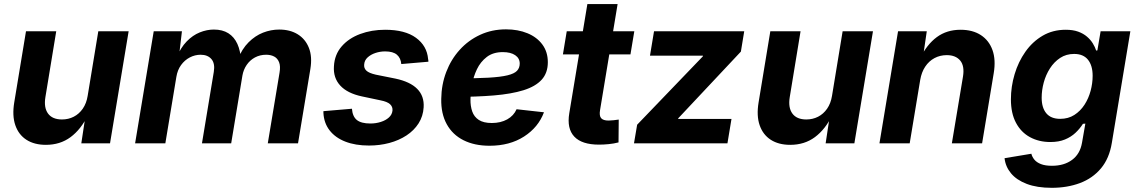

<svg xmlns="http://www.w3.org/2000/svg" viewBox="-20 -692 5493 927"><path d="M201.7 7.3Q145.5 7.3 107.7 -17.1Q69.8 -41.5 54 -87.4Q38.1 -133.3 48.8 -197.8L105.5 -541H251.5L199.2 -223.1Q190.9 -172.4 211.9 -143.8Q232.9 -115.2 279.3 -115.2Q310.1 -115.2 335.9 -128.4Q361.8 -141.6 379.6 -167.2Q397.5 -192.9 403.3 -229.5L454.6 -541H601.1L511.2 0H372.6L393.1 -135.7H404.3Q371.1 -67.4 320.8 -30Q270.5 7.3 201.7 7.3Z M632.3 0 722.2 -541H858.4L842.8 -408.2L832 -413.1Q852.5 -462.4 881.6 -492.2Q910.6 -522 944.6 -535.6Q978.5 -549.3 1012.7 -549.3Q1054.2 -549.3 1082.5 -531.5Q1110.8 -513.7 1126.2 -479.7Q1141.6 -445.8 1144 -396L1128.4 -405.8Q1148.4 -456.1 1180.2 -487.8Q1211.9 -519.5 1250 -534.4Q1288.1 -549.3 1328.1 -549.3Q1380.4 -549.3 1417.5 -526.4Q1454.6 -503.4 1471.4 -460.9Q1488.3 -418.5 1478.5 -358.9L1418.9 0H1272.9L1329.6 -340.8Q1335 -372.1 1327.6 -391.1Q1320.3 -410.2 1304 -418.9Q1287.6 -427.7 1265.1 -427.7Q1235.4 -427.7 1210.9 -414.6Q1186.5 -401.4 1170.9 -378.4Q1155.3 -355.5 1150.4 -327.1L1096.2 0H955.1L1012.2 -344.7Q1019 -385.3 1001 -406.5Q982.9 -427.7 948.7 -427.7Q921.4 -427.7 896.5 -414.8Q871.6 -401.9 854.2 -377.9Q836.9 -354 831.5 -320.8L778.3 0Z M1761.7 10.7Q1695.8 10.7 1647.2 -8.3Q1598.6 -27.3 1571.3 -62.7Q1543.9 -98.1 1541.5 -147Q1541.5 -149.4 1541.5 -151.4Q1541.5 -153.3 1541.5 -155.3L1679.2 -167Q1682.1 -129.4 1703.1 -112.5Q1724.1 -95.7 1768.1 -95.7Q1794.9 -95.7 1818.6 -103.3Q1842.3 -110.8 1857.7 -124.8Q1873 -138.7 1875 -158.2Q1876.5 -176.8 1863 -189Q1849.6 -201.2 1817.4 -207.5L1727.1 -226.6Q1656.7 -241.7 1622.6 -279.1Q1588.4 -316.4 1592.3 -372.1Q1595.2 -428.2 1629.4 -467.8Q1663.6 -507.3 1718.8 -527.8Q1773.9 -548.3 1839.4 -548.3Q1935.5 -548.3 1988.5 -509.5Q2041.5 -470.7 2046.9 -407.2Q2047.9 -403.8 2048.1 -400.6Q2048.3 -397.5 2048.3 -394L1917.5 -382.8Q1915 -411.6 1896.5 -427.7Q1877.9 -443.8 1839.4 -443.8Q1815.4 -443.8 1792.7 -436.3Q1770 -428.7 1754.9 -414.8Q1739.7 -400.9 1738.3 -380.9Q1736.3 -362.8 1749 -350.8Q1761.7 -338.9 1794.4 -331.5L1889.2 -312.5Q1960.4 -297.4 1994.6 -262.7Q2028.8 -228 2025.4 -173.8Q2022.9 -130.9 2001 -96.4Q1979 -62 1942.6 -38.1Q1906.2 -14.2 1859.6 -1.7Q1813 10.7 1761.7 10.7Z M2343.8 11.7Q2271 11.7 2218 -14.9Q2165 -41.5 2137 -92.3Q2108.9 -143.1 2110.4 -214.8Q2111.3 -283.7 2134.5 -344.5Q2157.7 -405.3 2199.5 -451.4Q2241.2 -497.6 2298.1 -523.9Q2355 -550.3 2422.9 -550.3Q2481 -550.3 2526.6 -531.5Q2572.3 -512.7 2598.6 -477.1Q2625 -441.4 2625 -391.6Q2625 -339.8 2595.2 -307.1Q2565.4 -274.4 2507.3 -256.3Q2449.2 -238.3 2364.3 -231.2Q2279.3 -224.1 2169.4 -224.1L2184.6 -313.5Q2278.3 -313.5 2337.9 -316.9Q2397.5 -320.3 2430.4 -328.4Q2463.4 -336.4 2476.3 -350.3Q2489.3 -364.3 2489.3 -385.3Q2489.3 -410.6 2467.5 -425.5Q2445.8 -440.4 2407.7 -440.4Q2360.8 -440.4 2330.3 -417Q2299.8 -393.6 2282.7 -357.7Q2265.6 -321.8 2258.8 -282.7Q2252 -243.7 2251.5 -211.9Q2251 -179.7 2260 -153.8Q2269 -127.9 2291.7 -113Q2314.5 -98.1 2354.5 -98.1Q2397.5 -98.1 2429 -115.7Q2460.4 -133.3 2474.1 -164.6L2606.4 -149.9Q2579.1 -77.1 2510 -32.7Q2440.9 11.7 2343.8 11.7Z M3042.5 -541 3023.9 -429.2H2697.8L2716.3 -541ZM2815.9 -672.4H2961.9L2877 -159.7Q2872.6 -133.3 2882.3 -121.6Q2892.1 -109.9 2918.5 -109.9Q2927.7 -109.9 2943.4 -111.6Q2959 -113.3 2967.3 -114.7L2966.3 -4.4Q2943.4 1.5 2918.9 3.9Q2894.5 6.3 2872.1 6.3Q2789.1 6.3 2752.7 -32.5Q2716.3 -71.3 2728.5 -145Z M3041 0 3056.2 -89.8 3373.5 -419.9 3374 -423.3H3118.2L3137.7 -541H3573.2L3557.1 -442.9L3254.9 -121.1L3253.9 -117.7H3511.7L3492.2 0Z M3795.4 7.3Q3739.3 7.3 3701.4 -17.1Q3663.6 -41.5 3647.7 -87.4Q3631.8 -133.3 3642.6 -197.8L3699.2 -541H3845.2L3793 -223.1Q3784.7 -172.4 3805.7 -143.8Q3826.7 -115.2 3873 -115.2Q3903.8 -115.2 3929.7 -128.4Q3955.6 -141.6 3973.4 -167.2Q3991.2 -192.9 3997.1 -229.5L4048.3 -541H4194.8L4105 0H3966.3L3986.8 -135.7H3998Q3964.8 -67.4 3914.6 -30Q3864.3 7.3 3795.4 7.3Z M4422.9 -306.2 4372.1 0H4226.1L4315.9 -541H4454.6L4434.6 -404.8L4421.9 -409.7Q4455.1 -477.5 4503.2 -512.9Q4551.3 -548.3 4617.7 -548.3Q4676.3 -548.3 4715.8 -522.5Q4755.4 -496.6 4772 -449.7Q4788.6 -402.8 4777.8 -338.4L4721.7 0H4575.7L4629.4 -322.3Q4637.7 -373.5 4616 -399.7Q4594.2 -425.8 4551.3 -425.8Q4518.6 -425.8 4491.7 -411.4Q4464.8 -397 4447 -370.1Q4429.2 -343.3 4422.9 -306.2Z M5058.1 214.8Q4986.8 214.8 4937.5 196Q4888.2 177.2 4861.3 144.8Q4834.5 112.3 4830.1 71.8L4959.5 50.3Q4963.4 65.9 4974.4 79.1Q4985.4 92.3 5005.9 100.3Q5026.4 108.4 5059.1 108.4Q5117.7 108.4 5156.2 79.8Q5194.8 51.3 5204.1 -2.9L5220.2 -95.2L5208.5 -94.2Q5193.8 -70.8 5172.6 -50.8Q5151.4 -30.8 5121.8 -18.6Q5092.3 -6.3 5051.3 -6.3Q4996.1 -6.3 4952.9 -29.8Q4909.7 -53.2 4885.3 -99.1Q4860.8 -145 4860.8 -212.4Q4860.8 -273.9 4878.7 -333.7Q4896.5 -393.6 4930.7 -442.1Q4964.8 -490.7 5013.9 -519.5Q5063 -548.3 5125.5 -548.3Q5160.2 -548.3 5185.3 -539.3Q5210.4 -530.3 5228 -515.1Q5245.6 -500 5256.3 -482.4Q5267.1 -464.8 5272.5 -447.8L5278.3 -448.7L5293.9 -541H5437.5L5348.1 -2.4Q5335.9 72.8 5295.7 120.8Q5255.4 168.9 5194.1 191.9Q5132.8 214.8 5058.1 214.8ZM5098.6 -118.2Q5137.7 -118.2 5167 -137Q5196.3 -155.8 5216.1 -186.3Q5235.8 -216.8 5245.6 -253.4Q5255.4 -290 5255.4 -326.2Q5255.4 -375.5 5232.9 -403.6Q5210.4 -431.6 5166 -431.6Q5127.9 -431.6 5098.6 -412.4Q5069.3 -393.1 5049.3 -361.8Q5029.3 -330.6 5019.3 -293.5Q5009.3 -256.3 5009.3 -220.2Q5009.3 -171.9 5031.7 -145Q5054.2 -118.2 5098.6 -118.2Z"/></svg>

Font: Inter 17pt
Style: Bold Italic
Weight: 700
Italic angle: -9.3988°
Version: Version 4.001;git-66647c0bb